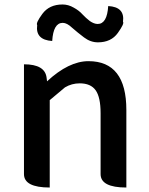

<svg xmlns="http://www.w3.org/2000/svg" viewBox="-20 -837 664 857"><path d="M202 0Q87 0 87 -60V-550Q181 -550 188 -490L190 -474Q287 -564 375 -564Q544 -564 544 -346V0Q429 0 429 -60V-332Q429 -403 407 -434Q385 -465 336 -465Q300 -465 270 -447L202 -390V0ZM417 -648Q384 -648 355 -670Q326 -692 302 -713Q279 -735 260 -735Q218 -735 213 -654Q137 -659 146 -725Q139 -734 169 -775Q200 -817 259 -817Q285 -817 309 -803Q333 -790 348 -773Q363 -757 381 -743Q400 -730 416 -730Q458 -730 463 -810Q538 -806 529 -740Q536 -732 506 -690Q476 -648 417 -648Z"/></svg>

Font: Swei Half Moon CJK SC
Style: Medium
Weight: 500
Version: Version 2.071